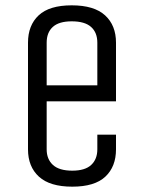

<svg xmlns="http://www.w3.org/2000/svg" viewBox="-20 -685 540 720"><path d="M345 -180H415V-125Q415 -60 375 -22.5Q335 15 251 15Q167 15 126 -22.5Q85 -60 85 -125V-525Q85 -590 125 -627.5Q165 -665 249 -665Q333 -665 374 -627.5Q415 -590 415 -525V-305H155V-125Q155 -88 178.5 -66.5Q202 -45 251 -45Q299 -45 322 -66.5Q345 -88 345 -125ZM155 -365H345V-525Q345 -563 321.5 -584Q298 -605 249 -605Q201 -605 178 -584Q155 -563 155 -525Z"/></svg>

Font: Unica One
Style: Regular
Weight: 400
Designer: Eduardo Rodriguez Tunni
Foundry: Eduardo Rodriguez Tunni
Version: Version 2.000; ttfautohint (v1.8.4.7-5d5b);gftools[0.9.23]